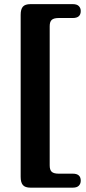

<svg xmlns="http://www.w3.org/2000/svg" viewBox="-20 -758 404 906"><path d="M214.5 -634V22.5Q214.5 44 224.2 52.8Q234 61.5 257 61.5H323.5Q361 61.5 361 94.5Q361 109 352 118.2Q343 127.5 323.5 127.5H124Q98.5 127.5 88 115.2Q77.5 103 77.5 76.5V-688Q77.5 -714.5 88 -726.5Q98.5 -738.5 124 -738.5H323.5Q343 -738.5 352 -729.2Q361 -720 361 -706Q361 -673 323.5 -673H257Q234 -673 224.2 -664.2Q214.5 -655.5 214.5 -634Z"/></svg>

Font: Fraunces 28pt Soft Wonky
Style: Bold
Weight: 700
Version: Version 1.000;[b76b70a41]